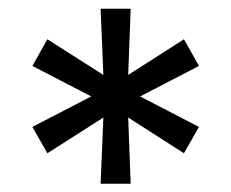

<svg xmlns="http://www.w3.org/2000/svg" viewBox="-20 -748 541 449"><path d="M215.3 -318.4 221.7 -473.1 90.8 -389.6 55.7 -451.2 193.4 -522.5 55.7 -593.8 90.8 -656.2 221.7 -572.8 215.3 -727.5H285.6L279.8 -572.8L410.2 -656.2L445.3 -593.8L307.6 -522.5L445.3 -451.2L410.2 -389.6L279.8 -473.1L285.6 -318.4Z"/></svg>

Font: Adwaita Sans
Style: Regular
Weight: 400
Designer: Rasmus Andersson
Foundry: rsms
Version: Version 4.001;git-9221beed3